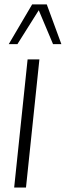

<svg xmlns="http://www.w3.org/2000/svg" viewBox="-20 -846 297 866"><path d="M19.5 -647 125 -826.2H190.9L256.8 -647H219.2L154.8 -799.8L58.6 -647ZM43.9 0 104.5 -578.1H157.7L97.2 0Z"/></svg>

Font: Oswald
Style: Extra-Light
Weight: 200
Designer: Vernon Adams
Foundry: Vernon Adams
Version: 3.0; ttfautohint (v0.94.23-7a4d-dirty) -l 8 -r 50 -G 200 -x 